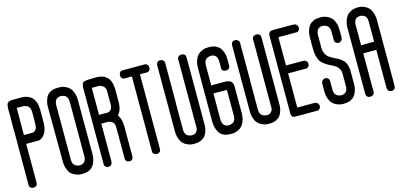

<svg xmlns="http://www.w3.org/2000/svg" viewBox="-81 -1356 4439 2120"><g transform="rotate(-15 2138.5 -296.0)"><path d="M384 -466Q384 -454 383.5 -440Q383 -426 378 -402Q373 -378 364 -358Q355 -338 337 -318Q319 -298 295 -288Q287 -285 283 -285H137V101V106V127V162Q137 163 137 166Q137 169 134.5 176Q132 183 128 188.5Q124 194 113.5 198.5Q103 203 89 203Q87 203 84 203Q81 203 73.5 200.5Q66 198 60.5 194Q55 190 50 182Q45 174 45 162V128V115V102V-178V-182L46 -446H45V-584Q44 -596 46 -613Q46 -632 46 -659Q45 -663 45 -663V-715Q46 -728 46.5 -737Q47 -746 50 -754Q53 -762 54.5 -767.5Q56 -773 62 -777.5Q68 -782 71.5 -784.5Q75 -787 86 -789.5Q97 -792 103.5 -792.5Q110 -793 126.5 -793.5Q143 -794 153.5 -794Q164 -794 186 -794Q189 -794 191 -794Q193 -794 195.5 -794Q198 -794 200 -794Q211 -795 227 -794Q245 -793 262 -790Q279 -787 301.5 -776Q324 -765 340.5 -747.5Q357 -730 369.5 -698Q382 -666 383 -624Q384 -616 384 -608V-601V-602V-594V-593V-591V-480Q384 -475 384 -466ZM291 -463 292 -542V-602Q292 -622 289 -639Q288 -640 288 -640Q284 -656 274.5 -667.5Q265 -679 255.5 -684Q246 -689 234.5 -691.5Q223 -694 218.5 -694.5Q214 -695 211 -695Q209 -695 207 -695H139L138 -386H196H242Q289 -399 291 -463ZM291 -463ZM291 -463Z M474 -614V-623Q474 -644 478.5 -666Q483 -688 496.5 -720Q510 -752 544.5 -772.5Q579 -793 630 -793Q636 -794 645 -794Q662 -794 679.5 -791Q697 -788 723 -776.5Q749 -765 767.5 -746Q786 -727 800 -689.5Q814 -652 814 -602L815 -75V2V13Q815 36 810.5 60.5Q806 85 792 118.5Q778 152 744 173.5Q710 195 660 195Q654 196 645 196Q628 196 610.5 193Q593 190 567 178.5Q541 167 522.5 148Q504 129 490.5 91.5Q477 54 477 4ZM649 97Q671 97 686.5 88Q702 79 709 66.5Q716 54 719 41Q722 28 722 19V10V-75V-612Q722 -640 711.5 -659Q701 -678 685 -685Q669 -692 659.5 -694Q650 -696 642 -696H641Q619 -696 603.5 -687Q588 -678 581 -665Q574 -652 571 -639Q568 -626 568 -617V-608V-202V14Q568 42 578 60.5Q588 79 604.5 86Q621 93 630.5 95Q640 97 648 97Z M1101 -386Q1151 -400 1151 -467V-472V-611Q1151 -623 1150 -628Q1150 -630 1149 -634Q1148 -638 1148 -640Q1142 -663 1123.5 -676.5Q1105 -690 1093 -692.5Q1081 -695 1071 -695H1070H997V-614V-386H1055ZM1059 -794Q1061 -794 1064.5 -794.5Q1068 -795 1070 -795Q1243 -795 1243 -608V-602V-601V-602V-601V-480V-469Q1243 -376 1197 -326Q1234 -277 1234 -192V148Q1234 168 1225.5 179.5Q1217 191 1209.5 193.5Q1202 196 1194 196H1192Q1171 196 1159 185Q1147 174 1146 163L1145 152V-202Q1145 -277 1076 -286H996V146Q993 195 948 195Q943 195 936 193.5Q929 192 917 182Q905 172 905 154V144V-182V-460V-472V-460V-472V-565V-659V-663V-715Q906 -771 927.5 -782.5Q949 -794 1034 -794Z M1627 -794H1629Q1636 -794 1643 -792Q1650 -790 1659.5 -778Q1669 -766 1669 -746Q1669 -741 1667.5 -733.5Q1666 -726 1656 -714Q1646 -702 1628 -702H1593H1549V93V107V154Q1549 172 1538 182Q1527 192 1516 194L1505 195Q1482 195 1470 185Q1458 175 1458 165L1457 155V119V98V93V53V-649V-690V-694V-702H1435H1421H1374Q1356 -702 1346 -713Q1336 -724 1334 -735L1333 -746Q1333 -766 1342.5 -778Q1352 -790 1359 -792Q1366 -794 1373 -794H1375H1406H1409H1430H1567H1572H1593ZM1409 -794H1430Z M1942 194Q1936 195 1927 195Q1910 195 1892.5 192Q1875 189 1849.5 177.5Q1824 166 1805 147Q1786 128 1772.5 90.5Q1759 53 1759 3V-746Q1759 -766 1767.5 -777.5Q1776 -789 1783.5 -791.5Q1791 -794 1799 -794H1802Q1824 -794 1836 -783Q1848 -772 1850 -761L1851 -750V-312H1850V-194V13Q1850 41 1860.5 60Q1871 79 1887 86Q1903 93 1912.5 95Q1922 97 1930 97H1932Q1960 97 1977 81Q1994 65 1997.5 50Q2001 35 2001 19L2000 9V-194V-343V-750Q1999 -755 2000 -762.5Q2001 -770 2013 -782Q2025 -794 2049 -794H2050Q2057 -794 2065 -792.5Q2073 -791 2083.5 -781Q2094 -771 2094 -753L2095 -743V1V15Q2095 33 2093 51.5Q2091 70 2082 97Q2073 124 2057.5 144Q2042 164 2012 179Q1982 194 1942 194Z M2432 -287 2278 -288V9Q2278 13 2278 18.5Q2278 24 2281 39Q2284 54 2291 65.5Q2298 77 2313.5 86.5Q2329 96 2351 96H2352Q2360 96 2369.5 94Q2379 92 2395.5 85Q2412 78 2422 59.5Q2432 41 2432 13ZM2432 -536V-550V-609Q2432 -613 2432 -618.5Q2432 -624 2429 -639.5Q2426 -655 2419 -666.5Q2412 -678 2396.5 -687.5Q2381 -697 2359 -697H2358Q2350 -697 2340.5 -695Q2331 -693 2315 -686Q2299 -679 2288.5 -660Q2278 -641 2278 -613V-397V-380H2406H2428H2430H2432Q2524 -380 2524 -304V-301V3Q2524 6 2523.5 12.5Q2523 19 2523 22H2524V23H2523Q2520 68 2505.5 101Q2491 134 2472.5 151.5Q2454 169 2429.5 179.5Q2405 190 2388 192.5Q2371 195 2355 195L2340 194Q2290 194 2256 172.5Q2222 151 2208 117.5Q2194 84 2189.5 59.5Q2185 35 2185 12V1V-392V-393L2186 -603Q2186 -653 2200 -690.5Q2214 -728 2232.5 -747Q2251 -766 2277 -777.5Q2303 -789 2320.5 -792Q2338 -795 2355 -795L2370 -794Q2411 -794 2441.5 -778.5Q2472 -763 2487 -742.5Q2502 -722 2511.5 -694.5Q2521 -667 2523 -648.5Q2525 -630 2525 -613V-601V-537Q2525 -519 2514 -509Q2503 -499 2492 -498L2481 -496Q2458 -496 2445.5 -506Q2433 -516 2432 -526Z M2798 194Q2792 195 2783 195Q2766 195 2748.5 192Q2731 189 2705.5 177.5Q2680 166 2661 147Q2642 128 2628.5 90.5Q2615 53 2615 3V-746Q2615 -766 2623.5 -777.5Q2632 -789 2639.5 -791.5Q2647 -794 2655 -794H2658Q2680 -794 2692 -783Q2704 -772 2706 -761L2707 -750V-312H2706V-194V13Q2706 41 2716.5 60Q2727 79 2743 86Q2759 93 2768.5 95Q2778 97 2786 97H2788Q2816 97 2833 81Q2850 65 2853.5 50Q2857 35 2857 19L2856 9V-194V-343V-750Q2855 -755 2856 -762.5Q2857 -770 2869 -782Q2881 -794 2905 -794H2906Q2913 -794 2921 -792.5Q2929 -791 2939.5 -781Q2950 -771 2950 -753L2951 -743V1V15Q2951 33 2949 51.5Q2947 70 2938 97Q2929 124 2913.5 144Q2898 164 2868 179Q2838 194 2798 194Z M3377 -331Q3377 -326 3375.5 -319Q3374 -312 3364 -300Q3354 -288 3336 -288H3302H3293H3143H3132V91V102H3139H3275H3280H3287H3322H3324Q3333 102 3343 104Q3353 106 3365 118Q3377 130 3377 150Q3377 155 3375.5 162Q3374 169 3364 181Q3354 193 3336 193H3302H3293H3143H3129H3117H3090H3089H3086H3082Q3064 193 3054 182.5Q3044 172 3042 161L3041 150V148V138V117V96V91V51V-650V-691V-696V-703V-738Q3041 -793 3089 -793L3097 -794H3117H3139H3275H3280H3287H3322H3324Q3333 -794 3343 -792Q3353 -790 3365 -778Q3377 -766 3377 -746Q3377 -741 3375.5 -733.5Q3374 -726 3364 -714Q3354 -702 3336 -702H3302H3293H3143H3132V-379H3139H3275H3280H3287H3322H3324Q3333 -379 3343 -377Q3353 -375 3365 -363Q3377 -351 3377 -331ZM3117 -794H3139Z M3622 -793Q3628 -794 3637 -794Q3654 -794 3671.5 -791Q3689 -788 3714.5 -776.5Q3740 -765 3759 -746Q3778 -727 3791.5 -689.5Q3805 -652 3805 -602V-524Q3805 -515 3803.5 -505.5Q3802 -496 3790 -483Q3778 -470 3757 -470Q3752 -470 3745 -471.5Q3738 -473 3726 -483Q3714 -493 3714 -511V-524V-612Q3714 -640 3703.5 -659Q3693 -678 3677 -685Q3661 -692 3651.5 -694Q3642 -696 3634 -696H3632Q3609 -696 3593 -686.5Q3577 -677 3570.5 -661.5Q3564 -646 3562 -635Q3560 -624 3560 -613V-608V-471Q3560 -430 3573.5 -401Q3587 -372 3608.5 -355.5Q3630 -339 3656 -326.5Q3682 -314 3708.5 -299.5Q3735 -285 3756.5 -266Q3778 -247 3791.5 -212Q3805 -177 3805 -128V1V13Q3805 30 3803 48.5Q3801 67 3791.5 94.5Q3782 122 3767 142.5Q3752 163 3721.5 178.5Q3691 194 3650 194Q3644 195 3635 195Q3618 195 3600.5 192Q3583 189 3557.5 177.5Q3532 166 3513 147Q3494 128 3480.5 90.5Q3467 53 3467 3V-75Q3467 -84 3468.5 -93.5Q3470 -103 3482 -116.5Q3494 -130 3515 -130Q3520 -130 3527 -128.5Q3534 -127 3546 -116.5Q3558 -106 3558 -88V-75V13Q3558 41 3568.5 60Q3579 79 3595 86Q3611 93 3620.5 95Q3630 97 3638 97H3640Q3659 97 3673 90Q3687 83 3694.5 73.5Q3702 64 3706 51.5Q3710 39 3711 30.5Q3712 22 3712 14V9V-128Q3712 -162 3698.5 -186Q3685 -210 3663.5 -224.5Q3642 -239 3616 -251Q3590 -263 3564 -279Q3538 -295 3516.5 -316.5Q3495 -338 3481.5 -377.5Q3468 -417 3468 -470H3467V-471V-600V-612Q3467 -629 3469 -647.5Q3471 -666 3480.5 -693.5Q3490 -721 3505 -741.5Q3520 -762 3550.5 -777.5Q3581 -793 3622 -793Z M4140 -381V-612Q4140 -640 4130.5 -658.5Q4121 -677 4106 -684Q4091 -691 4082 -693Q4073 -695 4064 -695H4062Q4039 -695 4023 -685.5Q4007 -676 4001 -661.5Q3995 -647 3992.5 -636Q3990 -625 3990 -614L3991 -608V-380ZM4064 -793H4068Q4081 -793 4096 -791Q4111 -789 4137 -778Q4163 -767 4182.5 -748.5Q4202 -730 4217 -691.5Q4232 -653 4232 -602V147Q4232 167 4223 178.5Q4214 190 4206.5 192.5Q4199 195 4191 195H4189Q4167 195 4155 184Q4143 173 4142 162L4140 151V-287H3991V151Q3992 156 3991 163.5Q3990 171 3978 183Q3966 195 3942 195H3941Q3934 195 3926 193.5Q3918 192 3907.5 182Q3897 172 3897 154L3896 144L3895 -600V-607Q3895 -623 3897 -640.5Q3899 -658 3909 -687.5Q3919 -717 3935.5 -738.5Q3952 -760 3985.5 -776.5Q4019 -793 4064 -793Z"/></g></svg>

Font: Soda Fountain
Style: Regular
Weight: 400
Version: Version 1.0